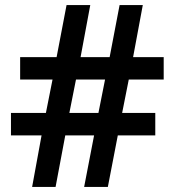

<svg xmlns="http://www.w3.org/2000/svg" viewBox="-20 -733 686 753"><path d="M485 -421H622V-509H502L540 -713H449L410 -509H296L334 -713H241L202 -509H59V-421H186L160 -290H23V-202H143L106 0H198L236 -202H349L310 0H403L442 -202H589V-290H459ZM252 -290 278 -421H392L366 -290Z"/></svg>

Font: Noto Sans Gunjala Gondi Semibold
Style: Regular
Weight: 400
Designer: Ek Type
Foundry: Ek Type
Version: Version 1.004